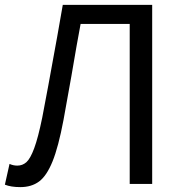

<svg xmlns="http://www.w3.org/2000/svg" viewBox="-20 -753 744 786"><path d="M0 3 19 -82Q34 -75 51 -75Q72 -75 88 -89Q104 -103 120 -146Q136 -189 153 -272Q172 -369 214 -602Q217 -621 237 -733H603V0H511V-655H310Q296 -582 272 -440L240 -262Q219 -151 195 -92Q171 -33 140 -10Q109 13 63 13Q25 13 0 3Z"/></svg>

Font: Noto Sans SC
Style: Regular
Weight: 400
Designer: Ryoko NISHIZUKA ____ (kana & ideographs); Paul D. Hunt (Latin, Greek & Cyrillic); Wenlong ZHANG ___ (bopomofo); Sandoll 
Foundry: Adobe Systems Incorporated
Version: Version 1.004